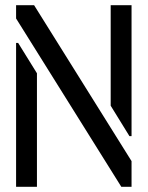

<svg xmlns="http://www.w3.org/2000/svg" viewBox="-20 -720 569 740"><path d="M447.6 0 42 -648.8V-700H111.4L487 -99V0ZM42 0V-554.4H50L122.4 -437.6V0ZM479 -195.2 406.6 -312.6V-700H487V-195.2Z"/></svg>

Font: Stick No Bills ExtraLight
Style: Regular
Weight: 200
Designer: Kosala Senevirathne, Siva Puranthara, Lasantha Premarathna, Tharique Azeez
Foundry: mooniak
Version: Version 2.000